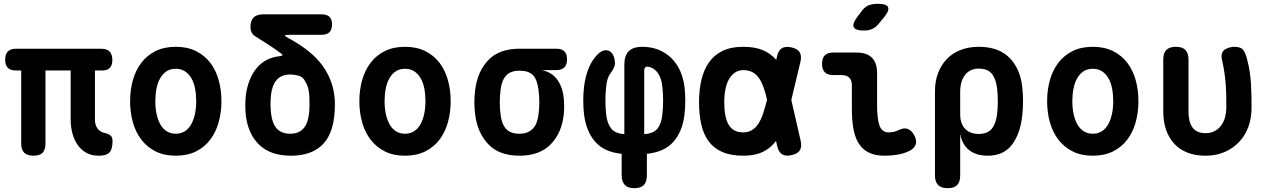

<svg xmlns="http://www.w3.org/2000/svg" viewBox="-20 -805 6640 1005"><path d="M496 10Q459 10 431.5 -5.5Q404 -21 386 -47Q368 -73 359 -107Q350 -141 350 -177V-436H218V-54Q218 -21 203 -5.5Q188 10 155 10Q123 10 107 -5.5Q91 -21 91 -54V-436H63Q34 -436 20.5 -450.5Q7 -465 7 -493Q7 -522 21.5 -536Q36 -550 64 -550H508Q539 -550 553.5 -535.5Q568 -521 568 -490Q568 -463 554.5 -449.5Q541 -436 514 -436H477V-179Q477 -150 491 -131.5Q505 -113 529 -109Q552 -103 560.5 -94Q569 -85 569 -67Q569 -24 553 -7Q537 10 496 10Z M900 10Q839 10 794.5 -12.5Q750 -35 720 -74Q690 -113 675.5 -165Q661 -217 661 -275Q661 -334 675.5 -385.5Q690 -437 719.5 -476Q749 -515 794 -537.5Q839 -560 900 -560Q961 -560 1006 -537.5Q1051 -515 1080.5 -476.5Q1110 -438 1124.5 -386Q1139 -334 1139 -275Q1139 -217 1124.5 -165Q1110 -113 1080.5 -74Q1051 -35 1006 -12.5Q961 10 900 10ZM900 -105Q927 -105 947.5 -118Q968 -131 981 -154.5Q994 -178 1000.5 -209Q1007 -240 1007 -275Q1007 -311 1001 -342Q995 -373 981.5 -396Q968 -419 948 -432Q928 -445 900 -445Q872 -445 852 -432Q832 -419 818.5 -395.5Q805 -372 799 -341Q793 -310 793 -275Q793 -240 799.5 -209Q806 -178 819 -154.5Q832 -131 852.5 -118Q873 -105 900 -105Z M1492 -604Q1550 -573 1595.5 -536.5Q1641 -500 1671 -457.5Q1701 -415 1717 -365.5Q1733 -316 1733 -258Q1733 -119 1674 -54Q1615 11 1500 10Q1396 9 1338 -46Q1280 -101 1267 -198Q1264 -223 1264 -253Q1264 -283 1267 -308Q1273 -351 1287 -386Q1301 -421 1323 -448Q1345 -475 1375.5 -491Q1406 -507 1445 -511Q1457 -513 1458.5 -516Q1460 -519 1450 -526Q1423 -546 1391.5 -567Q1360 -588 1321 -612Q1306 -620 1298.5 -633Q1291 -646 1291 -662Q1291 -697 1307.5 -713.5Q1324 -730 1359 -730H1665Q1691 -730 1704.5 -717Q1718 -704 1718 -677Q1718 -650 1704.5 -636.5Q1691 -623 1664 -623H1497Q1473 -623 1472 -619Q1471 -615 1492 -604ZM1577 -380Q1567 -402 1543.5 -408.5Q1520 -415 1500 -415Q1453 -415 1429 -387.5Q1405 -360 1399 -312Q1396 -286 1396 -260Q1396 -234 1399 -209Q1405 -159 1429 -132Q1453 -105 1500 -105Q1549 -105 1574.5 -140Q1600 -175 1600 -258Q1600 -277 1599.5 -293Q1599 -309 1597 -323.5Q1595 -338 1590.5 -351.5Q1586 -365 1577 -380Z M2100 10Q2039 10 1994.5 -12.5Q1950 -35 1920 -74Q1890 -113 1875.5 -165Q1861 -217 1861 -275Q1861 -334 1875.5 -385.5Q1890 -437 1919.5 -476Q1949 -515 1994 -537.5Q2039 -560 2100 -560Q2161 -560 2206 -537.5Q2251 -515 2280.5 -476.5Q2310 -438 2324.5 -386Q2339 -334 2339 -275Q2339 -217 2324.5 -165Q2310 -113 2280.5 -74Q2251 -35 2206 -12.5Q2161 10 2100 10ZM2100 -105Q2127 -105 2147.5 -118Q2168 -131 2181 -154.5Q2194 -178 2200.5 -209Q2207 -240 2207 -275Q2207 -311 2201 -342Q2195 -373 2181.5 -396Q2168 -419 2148 -432Q2128 -445 2100 -445Q2072 -445 2052 -432Q2032 -419 2018.5 -395.5Q2005 -372 1999 -341Q1993 -310 1993 -275Q1993 -240 1999.5 -209Q2006 -178 2019 -154.5Q2032 -131 2052.5 -118Q2073 -105 2100 -105Z M2892 -438H2816Q2869 -427 2897 -388Q2925 -349 2931 -291Q2933 -270 2933 -249Q2933 -228 2931 -207Q2921 -110 2863 -50Q2805 10 2699 10Q2593 10 2536 -50Q2479 -110 2467 -207Q2463 -239 2463 -270Q2463 -301 2467 -333Q2479 -431 2536 -490.5Q2593 -550 2699 -550H2892Q2920 -550 2934 -536.5Q2948 -523 2948 -494Q2948 -466 2934 -452Q2920 -438 2892 -438ZM2699 -105Q2723 -105 2740 -112Q2757 -119 2769.5 -132Q2782 -145 2789 -164Q2796 -183 2799 -207Q2803 -239 2803 -270Q2803 -301 2799 -333Q2792 -389 2769.5 -412Q2747 -435 2699 -435Q2652 -435 2628.5 -408.5Q2605 -382 2600 -333Q2596 -301 2596 -270Q2596 -239 2600 -207Q2605 -158 2628 -131.5Q2651 -105 2699 -105Z M3300 180Q3266 180 3250 162.5Q3234 145 3234 112V0Q3142 -9 3095 -63.5Q3048 -118 3037 -207Q3033 -240 3033 -278.5Q3033 -317 3037 -350Q3044 -407 3062.5 -451Q3081 -495 3112 -524Q3129 -539 3145 -541.5Q3161 -544 3173 -536Q3185 -528 3192 -511Q3199 -494 3199 -471Q3199 -463 3193 -450Q3187 -437 3175 -420Q3166 -409 3160.5 -391.5Q3155 -374 3153 -352Q3149 -318 3149 -278.5Q3149 -239 3153 -206Q3158 -159 3179 -132.5Q3200 -106 3248 -103V-466Q3248 -514 3271 -537Q3294 -560 3342 -560Q3388 -560 3426 -545Q3464 -530 3493 -502Q3522 -474 3539.5 -435.5Q3557 -397 3563 -350Q3567 -317 3567 -278.5Q3567 -240 3563 -207Q3553 -118 3505.5 -63.5Q3458 -9 3366 0V112Q3366 147 3350 163.5Q3334 180 3300 180ZM3352 -435V-103Q3401 -106 3421.5 -132Q3442 -158 3447 -206Q3451 -239 3451 -278.5Q3451 -318 3447 -352Q3445 -372 3439.5 -389.5Q3434 -407 3425 -420.5Q3416 -434 3403.5 -443Q3391 -452 3375 -455Q3365 -458 3358.5 -453Q3352 -448 3352 -435Z M4171 -68Q4178 -36 4166.5 -18Q4155 0 4123.5 7Q4092 14 4073.5 2.5Q4055 -9 4048 -41L4042 -67Q4042 -66 4041 -66Q4014 -30 3973 -10Q3932 10 3870 10Q3804 10 3759.5 -10Q3715 -30 3688.5 -66.5Q3662 -103 3650.5 -154.5Q3639 -206 3639 -270Q3639 -334 3651.5 -387Q3664 -440 3691 -478.5Q3718 -517 3762 -538.5Q3806 -560 3870 -560Q3932 -560 3973 -542.5Q4014 -525 4042 -493Q4042 -492 4043 -491L4047 -509Q4054 -541 4072.5 -552.5Q4091 -564 4122.5 -557Q4154 -550 4165.5 -532Q4177 -514 4170 -482L4122 -282ZM3995 -283Q3987 -320 3977 -347Q3966 -378 3951.5 -398Q3937 -418 3917 -428Q3897 -438 3870 -438Q3847 -438 3828.5 -426Q3810 -414 3797 -392.5Q3784 -371 3777.5 -339.5Q3771 -308 3771 -270Q3771 -232 3776.5 -202.5Q3782 -173 3793.5 -153Q3805 -133 3824 -122.5Q3843 -112 3870 -112Q3897 -112 3917 -124.5Q3937 -137 3951.5 -160.5Q3966 -184 3976 -216Q3986 -247 3995 -283Z M4571 -256Q4571 -181 4584 -146.5Q4597 -112 4632 -112Q4644 -112 4656.5 -114.5Q4669 -117 4684 -124Q4712 -138 4732 -130Q4752 -122 4765 -98Q4780 -71 4773.5 -50.5Q4767 -30 4744 -17Q4712 -1 4679 4.5Q4646 10 4610 10Q4566 10 4534 -3.5Q4502 -17 4480.5 -46Q4459 -75 4449 -121.5Q4439 -168 4439 -233V-358Q4439 -385 4425.5 -398.5Q4412 -412 4385 -412H4342Q4312 -412 4297.5 -426.5Q4283 -441 4283 -471Q4283 -501 4297.5 -515.5Q4312 -530 4342 -530H4463Q4517 -530 4544 -503Q4571 -476 4571 -422ZM4578 -679Q4563 -661 4544.5 -653Q4526 -645 4503 -645Q4458 -645 4449 -662.5Q4440 -680 4467 -716L4492 -749Q4509 -771 4528.5 -778Q4548 -785 4575 -785Q4621 -785 4628.5 -767.5Q4636 -750 4608 -715Z M4940 180Q4907 180 4890.5 163.5Q4874 147 4874 114V-328Q4874 -381 4890.5 -423.5Q4907 -466 4936.5 -496.5Q4966 -527 5008.5 -543.5Q5051 -560 5103 -560Q5207 -560 5264 -502.5Q5321 -445 5331 -348Q5335 -312 5335 -275.5Q5335 -239 5331 -202Q5321 -105 5277 -47.5Q5233 10 5150 10Q5089 10 5052 -20Q5015 -50 5006 -105V114Q5006 147 4990 163.5Q4974 180 4940 180ZM5103 -104Q5149 -104 5171 -130.5Q5193 -157 5199 -207Q5203 -241 5203 -275Q5203 -309 5199 -343Q5193 -393 5171 -419.5Q5149 -446 5103 -446Q5080 -446 5062 -437.5Q5044 -429 5031.5 -413Q5019 -397 5012.5 -374.5Q5006 -352 5006 -323V-207Q5006 -158 5031.5 -131Q5057 -104 5103 -104Z M5700 10Q5639 10 5594.5 -12.5Q5550 -35 5520 -74Q5490 -113 5475.5 -165Q5461 -217 5461 -275Q5461 -334 5475.5 -385.5Q5490 -437 5519.5 -476Q5549 -515 5594 -537.5Q5639 -560 5700 -560Q5761 -560 5806 -537.5Q5851 -515 5880.5 -476.5Q5910 -438 5924.5 -386Q5939 -334 5939 -275Q5939 -217 5924.5 -165Q5910 -113 5880.5 -74Q5851 -35 5806 -12.5Q5761 10 5700 10ZM5700 -105Q5727 -105 5747.5 -118Q5768 -131 5781 -154.5Q5794 -178 5800.5 -209Q5807 -240 5807 -275Q5807 -311 5801 -342Q5795 -373 5781.5 -396Q5768 -419 5748 -432Q5728 -445 5700 -445Q5672 -445 5652 -432Q5632 -419 5618.5 -395.5Q5605 -372 5599 -341Q5593 -310 5593 -275Q5593 -240 5599.5 -209Q5606 -178 5619 -154.5Q5632 -131 5652.5 -118Q5673 -105 5700 -105Z M6069 -494Q6069 -527 6085 -543.5Q6101 -560 6135 -560Q6169 -560 6185 -543.5Q6201 -527 6201 -494V-221Q6201 -197 6205.5 -176.5Q6210 -156 6220 -140.5Q6230 -125 6247.5 -116.5Q6265 -108 6290 -108Q6319 -108 6340 -120Q6361 -132 6374 -151Q6387 -170 6393 -193.5Q6399 -217 6399 -241Q6399 -275 6398.5 -306.5Q6398 -338 6395.5 -368Q6393 -398 6388.5 -428.5Q6384 -459 6376 -494Q6375 -498 6374.5 -501.5Q6374 -505 6374 -509Q6374 -537 6396 -548.5Q6418 -560 6442 -560Q6476 -560 6488.5 -542Q6501 -524 6508 -494Q6517 -460 6521.5 -429Q6526 -398 6528 -367.5Q6530 -337 6530.5 -305.5Q6531 -274 6531 -240Q6531 -187 6514.5 -141.5Q6498 -96 6466.5 -62.5Q6435 -29 6390.5 -9.5Q6346 10 6290 10Q6237 10 6196 -6Q6155 -22 6127 -52Q6099 -82 6084 -124.5Q6069 -167 6069 -220Z"/></svg>

Font: Maple Mono Normal NL
Style: Bold
Weight: 700
Monospace: yes
Designer: subframe7536
Version: Version 7.000